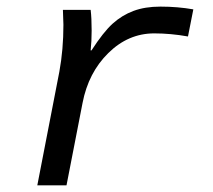

<svg xmlns="http://www.w3.org/2000/svg" viewBox="-20 -558 640 578"><path d="M545.9 -448.2Q493.7 -457.5 444.3 -457.5Q366.2 -457.5 306.2 -398.4Q246.1 -339.4 228.5 -248L180.2 0H92.3L158.7 -342.3Q170.9 -408.7 170.9 -483.4L169.4 -528.3H252.9Q255.9 -503.9 255.9 -465.8Q255.9 -433.6 252.9 -406.2H255.4Q291 -461.4 319.1 -486.8Q347.2 -512.2 381.8 -525.1Q416.5 -538.1 462.9 -538.1Q514.6 -538.1 562 -529.8Z"/></svg>

Font: Cousine
Style: Italic
Weight: 400
Italic angle: -12°
Monospace: yes
Designer: Steve Matteson
Foundry: Monotype Imaging Inc.
Version: Version 1.21